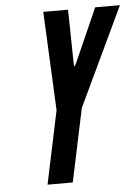

<svg xmlns="http://www.w3.org/2000/svg" viewBox="-53 -777 597 818"><g transform="rotate(-5 245.5 -367.5)"><path d="M273 -500 274 -493H276L281 -500L385 -735H491L291 -313L225 0H117L183 -313L163 -735H269Z"/></g></svg>

Font: League Gothic Italic
Style: Regular
Weight: 400
Designer: Tyler Finck
Foundry: The League of Moveable Type
Version: Version 1.001;PS 001.001;hotconv 1.0.56;makeotf.lib2.0.21325